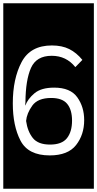

<svg xmlns="http://www.w3.org/2000/svg" viewBox="-32 -937 592 1170"><path d="M-12 -917H540V213H-12ZM481 -205Q481 -285 439 -344Q397 -403 298 -403Q219 -403 178 -368.5Q137 -334 122 -293Q122 -294 122 -303Q122 -312 123 -314Q124 -450 157 -523.5Q190 -597 283 -597Q372 -597 427 -528L470 -572Q434 -616 390 -638Q346 -660 284 -660Q153 -660 99.5 -558.5Q46 -457 46 -307Q46 -170 93 -80Q140 10 271 10Q382 10 431.5 -53Q481 -116 481 -205ZM407 -202Q407 -134 376 -95Q345 -56 273 -56Q200 -56 168 -96Q136 -136 127 -200Q131 -246 164.5 -293Q198 -340 280 -340Q348 -340 377.5 -304Q407 -268 407 -202Z"/></svg>

Font: Zilla Slab Highlight Regular
Style: Regular
Weight: 400
Designer: Typotheque Type Foundry
Foundry: Typotheque type foundry
Version: Version 1.1; 2017; ttfautohint (v1.6)